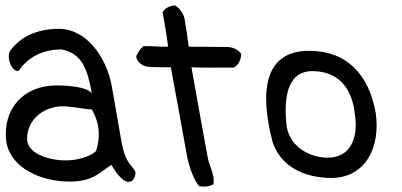

<svg xmlns="http://www.w3.org/2000/svg" viewBox="-20 -650 1463 699"><path d="M3 -133C20 -37 130 11 233 11C315 11 339 -18 385 -50C401 -27 406 -13 432 7C467 27 477 -18 472 -27C450 -60 437 -61 423 -130L387 -336C368 -442 294 -545 195 -545C110 -545 52 -513 18 -466C2 -447 20 -387 48 -392C76 -434 126 -470 204 -470C279 -456 299 -397 314 -311C295 -334 227 -339 186 -339C65 -339 -12 -253 3 -133ZM79 -137C73 -215 146 -275 236 -261C263 -259 289 -252 314 -252C345 -198 345 -150 330 -100C306 -79 263 -66 217 -66C170 -66 88 -84 79 -137Z M478 -450C470 -437 491 -409 519 -407C548 -405 573 -405 602 -405C622 -294 643 -184 662 -76C673 -28 688 7 705 28C726 31 742 29 757 21C763 -13 742 -44 736 -78C717 -184 696 -295 677 -405C727 -403 780 -404 831 -404C847 -412 858 -432 858 -454C849 -468 828 -479 807 -479C760 -479 713 -480 667 -480C663 -514 658 -546 652 -581C648 -602 632 -622 618 -630C596 -630 579 -618 572 -605C580 -561 587 -522 592 -480C560 -479 534 -483 502 -482C492 -474 485 -463 478 -450Z M973 -131C1003 -44 1087 -2 1189 -2C1314 -5 1365 -117 1348 -238C1323 -379 1243 -465 1105 -465C937 -465 926 -308 973 -131ZM1024 -188C1013 -279 1019 -391 1117 -391C1211 -391 1262 -330 1272 -234C1285 -149 1257 -76 1173 -76C1109 -76 1037 -114 1024 -188Z"/></svg>

Font: Snowfall
Style: OpObl
Weight: 400
Designer: Jasper
Foundry: Cannot Into Space Fonts
Version: Version 0.9